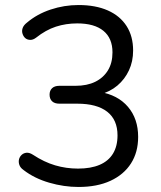

<svg xmlns="http://www.w3.org/2000/svg" viewBox="-20 -734 640 763"><path d="M292 9Q234 9 175.5 -8Q117 -25 74 -58Q61 -67 57 -78.5Q53 -90 55.5 -100.5Q58 -111 66 -118.5Q74 -126 85.5 -127Q97 -128 111 -119Q155 -90 199 -77Q243 -64 290 -64Q341 -64 376 -79Q411 -94 429 -123.5Q447 -153 447 -196Q447 -258 406 -290Q365 -322 287 -322H216Q197 -322 187 -331.5Q177 -341 177 -358Q177 -374 187 -383.5Q197 -393 216 -393H280Q326 -393 358.5 -409Q391 -425 409 -454.5Q427 -484 427 -526Q427 -582 391 -611.5Q355 -641 287 -641Q242 -641 202 -628Q162 -615 123 -584Q111 -575 99.5 -575.5Q88 -576 80.5 -582.5Q73 -589 69.5 -600Q66 -611 70 -622.5Q74 -634 87 -644Q127 -678 181 -696Q235 -714 292 -714Q360 -714 408.5 -692.5Q457 -671 483 -630.5Q509 -590 509 -533Q509 -490 492.5 -454.5Q476 -419 446.5 -394Q417 -369 375 -358V-369Q448 -357 488.5 -309.5Q529 -262 529 -190Q529 -129 500.5 -84.5Q472 -40 419 -15.5Q366 9 292 9Z"/></svg>

Font: Nunito
Style: Regular
Weight: 400
Designer: Vernon Adams
Foundry: Vernon Adams
Version: Version 3.602